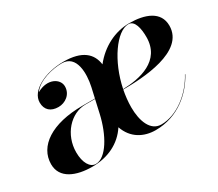

<svg xmlns="http://www.w3.org/2000/svg" viewBox="-94 -665 987 870"><g transform="rotate(-30 400.0 -230.0)"><path d="M274 -252C112 -252 18 -187 18 -93C18 -19 91 10 175 10C256.5 10 325 -23 366 -86C389 -19 445 10 506.5 10C625 10 707.5 -66 749 -143H747C706 -66 624.5 0.5 541.5 0.5C485 0.5 461.5 -63.5 461.5 -135C461.5 -164.5 465 -194 470.5 -223C573 -223.5 796.5 -233 796.5 -369.5C796.5 -444 725.5 -470 643.5 -470C569 -470 496.5 -433 446 -369C438 -428.5 396 -468 298 -468C202 -468 113 -423 113 -361C113 -322.5 137.5 -301 177.5 -301C212.5 -301 249 -325.5 249 -368C249 -407.5 196.5 -439.5 133.5 -404C164 -447.5 239 -465.5 288 -465.5C365.5 -465.5 365 -369 351 -305L339 -252ZM680.5 -377C680.5 -252 559.5 -227.5 471 -225C497.5 -355.5 576 -468 638.5 -468C671 -468 680.5 -421.5 680.5 -377ZM195 7C165 7 143.5 -28.5 143.5 -83C143.5 -175 210.5 -250 289 -250H338.5L323 -181C301 -83 249.5 7 195 7Z"/></g></svg>

Font: Bodoni* 96pt Medium
Style: Italic
Weight: 500
Italic angle: -13°
Version: Version 2.3